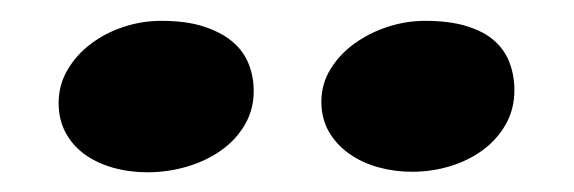

<svg xmlns="http://www.w3.org/2000/svg" viewBox="-20 -826 559 187"><path d="M381.3 -658.7Q364.3 -658.7 348.4 -663.1Q332.5 -667.5 320.1 -676.3Q307.6 -685.1 300.3 -697.8Q293 -710.4 293 -727.1Q293 -744.1 301.8 -758.5Q310.5 -772.9 325 -783.4Q339.4 -793.9 357.4 -799.8Q375.5 -805.7 394 -805.7Q418 -805.7 434.6 -800.5Q451.2 -795.4 461.4 -786.4Q471.7 -777.3 476.3 -764.9Q481 -752.4 481 -738.3Q481 -719.7 472.7 -705.1Q464.4 -690.4 450.7 -680.2Q437 -669.9 418.9 -664.3Q400.9 -658.7 381.3 -658.7ZM123.5 -658.2Q106 -658.2 90.3 -662.6Q74.7 -667 62.7 -675.5Q50.8 -684.1 43.9 -696.8Q37.1 -709.5 37.1 -725.6Q37.1 -743.2 45.7 -757.8Q54.2 -772.5 68.4 -783.2Q82.5 -793.9 100.3 -799.8Q118.2 -805.7 137.2 -805.7Q161.1 -805.7 178 -800.3Q194.8 -794.9 205.8 -785.9Q216.8 -776.9 221.9 -764.4Q227.1 -752 227.1 -737.3Q227.1 -719.2 218.5 -704.6Q210 -689.9 195.6 -679.7Q181.2 -669.4 162.4 -663.8Q143.6 -658.2 123.5 -658.2Z"/></svg>

Font: Merriweather
Style: Heavy
Weight: 900
Version: Version 1.003